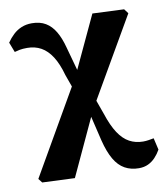

<svg xmlns="http://www.w3.org/2000/svg" viewBox="-80 -568 723 834"><g transform="rotate(-10 281.5 -150.5)"><path d="M41 188 27 170 262 -238 383 -497 522 -491 537 -471 313 -84 184 194ZM466 200Q431 200 404 185Q377 170 358 137.5Q339 105 326 53L293 -85H276L328 -138L356 -60Q374 -5 395.5 27.5Q417 60 444 74.5Q471 89 504 89Q516 89 528.5 87Q541 85 551 83L563 135Q553 153 539 168Q525 183 507 191.5Q489 200 466 200ZM249 -176 221 -254Q207 -305 186.5 -337Q166 -369 139 -384Q112 -399 78 -399Q58 -399 45 -396.5Q32 -394 22 -391L5 -435Q18 -454 34 -469Q50 -484 70.5 -492.5Q91 -501 116 -501Q152 -501 177 -486Q202 -471 219 -442Q236 -413 247 -371L287 -226H307Z"/></g></svg>

Font: Source Serif 4 18pt
Style: Bold
Weight: 700
Designer: Frank Grießhammer
Foundry: Adobe Systems Incorporated
Version: Version 4.004;hotconv 1.0.116;makeotfexe 2.5.65601